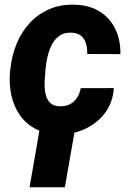

<svg xmlns="http://www.w3.org/2000/svg" viewBox="-20 -558 545 812"><path d="M232.9 -108.4Q257.3 -107.9 275.9 -117.4Q294.4 -127 305.9 -144.5Q317.4 -162.1 321.3 -185.1L461.4 -185.5Q457.5 -124.5 424.1 -80.3Q390.6 -36.1 339.1 -12.5Q287.6 11.2 228.5 9.8Q171.4 8.8 130.4 -12.9Q89.4 -34.7 63.7 -71.5Q38.1 -108.4 27.8 -156.2Q17.6 -204.1 22.5 -256.3L24.4 -269.5Q30.3 -325.2 50.8 -374.3Q71.3 -423.3 105.7 -460.7Q140.1 -498 187.5 -518.8Q234.9 -539.6 293.9 -538.1Q356.4 -537.1 400.4 -510Q444.3 -482.9 467.3 -436.3Q490.2 -389.6 489.3 -329.1L349.1 -329.6Q349.6 -352.1 344 -372.6Q338.4 -393.1 323.5 -406Q308.6 -418.9 282.2 -419.9Q252 -420.9 231.9 -407Q211.9 -393.1 199.7 -369.9Q187.5 -346.7 181.4 -320.1Q175.3 -293.5 172.9 -269.5L171.9 -256.8Q169.9 -236.8 168.7 -211.7Q167.5 -186.5 172.1 -163.1Q176.8 -139.6 190.7 -124.5Q204.6 -109.4 232.9 -108.4ZM302.7 -43.5 254.4 233.9H105L153.3 -43.5Z"/></svg>

Font: Roboto ExtraBold
Style: Italic
Weight: 800
Designer: Christian Robertson
Foundry: Google
Version: Version 3.009; 2024